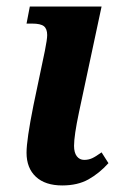

<svg xmlns="http://www.w3.org/2000/svg" viewBox="-20 -556 365 586"><path d="M61 -90Q61 -129 82 -234L117 -401Q124 -436 124 -449Q124 -468 114 -476Q104 -484 78 -484H61L71 -536H290L221 -213Q206 -142 206 -111Q206 -90 214.5 -79Q223 -68 237 -68Q250 -68 261 -73Q272 -78 290 -91L311 -58Q283 -27 250 -8.5Q217 10 170 10Q118 10 89.5 -16.5Q61 -43 61 -90Z"/></svg>

Font: Noto Serif Narrow
Style: Bold Italic
Weight: 700
Width: 4
Italic angle: -12°
Designer: Monotype Design Team
Foundry: Monotype Imaging Inc.
Version: Version 1.001